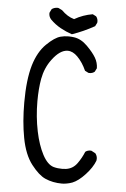

<svg xmlns="http://www.w3.org/2000/svg" viewBox="-58 -886 616 938"><g transform="rotate(5 250.0 -417.0)"><path d="M199.2 -6.8Q236.3 9.8 282.2 9.8Q290.5 9.8 304.2 7.6Q317.9 5.4 332.5 0Q361.8 -11.7 394.3 -46.9Q426.8 -82 439.9 -116.2Q440.9 -121.1 440.9 -125.5Q440.9 -140.1 431.6 -151.9L411.6 -162.6Q409.2 -163.1 407.2 -163.1Q392.1 -163.1 381.8 -154.8Q369.6 -124.5 350.1 -97.2Q329.6 -68.4 296.4 -63.5Q285.6 -62 277.8 -62Q253.9 -62 234.4 -67.4Q204.1 -76.2 179.9 -121.8Q155.8 -167.5 142.1 -233.4Q127.4 -304.7 127.4 -380.4Q127.4 -441.9 136.2 -491.2Q146.5 -545.9 177.2 -586.9Q215.8 -639.2 253.9 -639.2Q278.8 -639.2 302.2 -615.7Q328.6 -588.9 346.2 -549.3L363.3 -540.5Q365.7 -540 368.2 -540Q383.8 -540 394 -548.8L402.8 -566.4Q402.3 -593.8 388.7 -617.2Q374.5 -641.6 344 -672.1Q313.5 -702.6 278.3 -707.5Q264.6 -709.5 251.5 -709.5Q231 -709.5 212.9 -704.6Q184.1 -697.3 144.8 -658.9Q105.5 -620.6 85 -552.7Q64 -481.4 64 -369.6Q64 -273.9 78.6 -196.8Q93.8 -115.2 130.4 -68.1Q167 -21 199.2 -6.8ZM385.3 -788.1Q385.7 -791 385.7 -795.4Q385.7 -799.8 383.8 -806.4Q381.8 -813 377 -818.8L359.9 -827.6Q312.5 -819.8 271 -795.9L269.5 -796.4Q238.3 -804.7 208.5 -834.5L190.4 -843.3Q188 -843.8 185.5 -843.8Q169.9 -843.8 157.7 -835L148.9 -817.4Q148.4 -814.9 148.4 -813Q148.4 -796.9 159.7 -784.2Q182.6 -761.2 210 -746.1Q237.3 -731 266.6 -721.2Q323.2 -740.7 376.5 -770.5Z"/></g></svg>

Font: Bakudai
Style: Light
Weight: 300
Version: Version 1.48